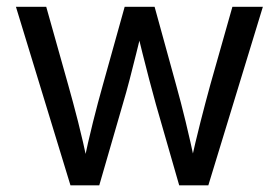

<svg xmlns="http://www.w3.org/2000/svg" viewBox="-20 -556 836 576"><path d="M191.4 0 27.8 -535.6H118.7L184.6 -301.3Q198.7 -251.5 213.9 -192.1Q229 -132.8 243.7 -63H230Q244.1 -130.4 259 -189.9Q273.9 -249.5 288.6 -301.3L354 -535.6H443.8L508.3 -301.3Q522.5 -250.5 536.9 -191.2Q551.3 -131.8 565.9 -63H551.3Q566.4 -130.9 581.5 -190.4Q596.7 -250 610.8 -301.3L677.2 -535.6H768.6L605 0H517.6L447.8 -242.7Q437.5 -279.8 427.5 -317.9Q417.5 -356 407.7 -395.3Q397.9 -434.6 388.2 -474.6H408.2Q398.4 -435.1 388.7 -395.5Q378.9 -356 368.9 -317.4Q358.9 -278.8 348.1 -242.7L277.8 0Z"/></svg>

Font: Inter 20pt
Style: Regular
Weight: 400
Version: Version 4.001;git-66647c0bb